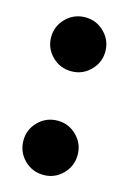

<svg xmlns="http://www.w3.org/2000/svg" viewBox="-88 -556 417 619"><g transform="rotate(15 120.0 -246.0)"><path d="M120 -509Q157 -509 183.5 -482.5Q210 -456 210 -419Q210 -382 183.5 -355.5Q157 -329 120 -329Q82 -329 55.5 -355.5Q29 -382 29 -419Q29 -456 55.5 -482.5Q82 -509 120 -509ZM120 -164Q157 -164 183.5 -137.5Q210 -111 210 -74Q210 -36 183.5 -9.5Q157 17 120 17Q82 17 55.5 -9.5Q29 -36 29 -74Q29 -111 55.5 -137.5Q82 -164 120 -164Z"/></g></svg>

Font: FiraGO
Style: Bold
Weight: 700
Designer: bBox Type
Foundry: bBox Type GmbH
Version: Version 1.001;PS 001.001;hotconv 1.0.88;makeotf.lib2.5.64775